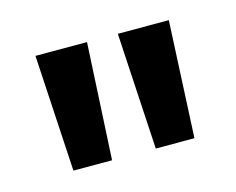

<svg xmlns="http://www.w3.org/2000/svg" viewBox="-46 -817 406 331"><g transform="rotate(-15 157.0 -651.0)"><path d="M197 -547 185 -755H276L266 -547ZM50 -547 38 -755H130L119 -547Z"/></g></svg>

Font: AWOL-DM Medium
Style: Regular
Weight: 500
Designer: Colophon Foundry, Jonny Pinhorn, Mikhail Sharanda
Foundry: Colophon Foundry
Version: Version 1.000;Glyphs 3.2.3 (3260)